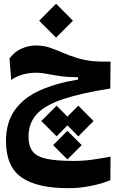

<svg xmlns="http://www.w3.org/2000/svg" viewBox="-20 -673 626 1015"><path d="M340.8 321.8Q176.3 321.8 94 264.9Q11.7 208 11.7 72.8Q11.7 -26.4 58.6 -91.6Q105.5 -156.7 190.9 -195.1Q276.4 -233.4 392.6 -252.4V-264.6Q367.2 -265.1 338.9 -266.4Q310.5 -267.6 268.1 -275.4Q236.3 -281.2 214.1 -284.9Q191.9 -288.6 168.9 -288.6Q134.8 -288.6 99.9 -278.8Q64.9 -269 39.1 -250.5L30.3 -364.3Q59.1 -401.9 96.4 -417.2Q133.8 -432.6 168 -432.6Q209 -432.6 241.7 -421.6Q274.4 -410.6 308.6 -395.5Q342.3 -380.4 387.2 -366.7Q433.1 -353 472.4 -349.6Q511.7 -346.2 564.5 -347.2L563 -205.1Q408.7 -180.7 313.5 -148.9Q218.3 -117.2 174.6 -69.8Q130.9 -22.5 130.9 48.3Q130.9 99.6 152.8 127.7Q174.8 155.8 227.1 166.7Q279.3 177.7 370.1 177.7Q422.4 177.7 469.2 170.9Q516.1 164.1 564.5 155.3L563.5 279.3Q523.4 296.9 463.1 309.3Q402.8 321.8 340.8 321.8ZM394 -114.3 474.6 -33.2 394 47.9 336.4 -10.3 279.3 47.9 198.2 -33.2 279.3 -114.3 336.4 -56.6ZM336.4 18.6 412.1 94.2 336.4 169.9 260.7 94.2ZM276.4 -474.1 187 -563.5 276.4 -653.3 365.7 -563.5Z"/></svg>

Font: CaskaydiaMono NF
Style: Bold
Weight: 700
Designer: Aaron Bell
Foundry: Saja Typeworks
Version: Version 2111.001; ttfautohint (v1.8.4);Nerd Fonts 3.1.1